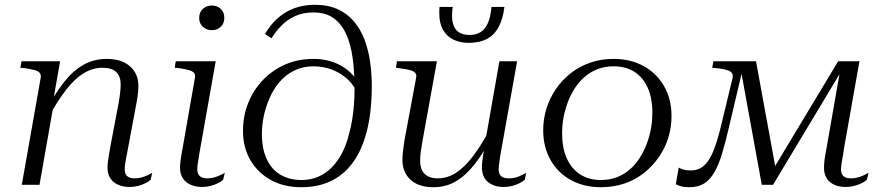

<svg xmlns="http://www.w3.org/2000/svg" viewBox="-20 -772 3679 802"><path d="M71 0H145L206 -347L203 -356L231 -516H70L65 -489L86 -487Q110 -483 125 -479Q140 -475 146 -467.5Q152 -460 150 -447ZM512 -138 549 -336Q553 -356 555.5 -375.5Q558 -395 558 -414Q558 -464 523 -495Q488 -526 426 -526Q373 -526 329 -501.5Q285 -477 247 -428.5Q209 -380 172 -310L186 -288Q223 -355 258.5 -400Q294 -445 331 -467Q368 -489 408 -489Q447 -489 465.5 -471Q484 -453 484 -421Q484 -402 481.5 -381.5Q479 -361 475 -339L441 -160Q438 -140 435 -124Q432 -108 430.5 -95Q429 -82 429 -72Q429 -45 441 -27Q453 -9 474 0Q495 9 521 9Q540 9 557 4.5Q574 0 588 -7Q602 -14 609 -21L616 -50Q609 -46 597.5 -40.5Q586 -35 572 -31Q558 -27 543 -27Q522 -27 511.5 -36Q501 -45 501 -65Q501 -74 502.5 -85Q504 -96 506.5 -110Q509 -124 512 -138Z M732 -71Q732 -82 733.5 -95Q735 -108 737.5 -124Q740 -140 744 -160L794 -446Q797 -460 790.5 -467.5Q784 -475 769.5 -479Q755 -483 731 -487L710 -489L714 -516H881L814 -138Q812 -124 809.5 -110Q807 -96 805.5 -85Q804 -74 804 -65Q804 -46 814.5 -36.5Q825 -27 846 -27Q861 -27 875 -31Q889 -35 900.5 -40.5Q912 -46 919 -50L912 -21Q905 -14 891 -7Q877 0 860 4.5Q843 9 825 9Q798 9 777 0Q756 -9 744 -27Q732 -45 732 -71ZM812 -697Q812 -721 827.5 -735Q843 -749 865 -749Q887 -749 902 -735Q917 -721 917 -697Q917 -674 902 -660Q887 -646 865 -646Q843 -646 827.5 -660Q812 -674 812 -697Z M1290 -720Q1246 -720 1213 -705Q1180 -690 1155.5 -665Q1131 -640 1114 -612L1087 -630Q1110 -670 1141 -697Q1172 -724 1210.5 -738Q1249 -752 1295 -752Q1350 -752 1390.5 -733.5Q1431 -715 1458.5 -682.5Q1486 -650 1502.5 -606.5Q1519 -563 1526 -513Q1533 -463 1533 -411Q1533 -335 1522 -270Q1511 -205 1488.5 -153.5Q1466 -102 1431 -65.5Q1396 -29 1348 -9.5Q1300 10 1238 10Q1167 10 1112.5 -19.5Q1058 -49 1026.5 -102Q995 -155 995 -225Q995 -288 1017 -342.5Q1039 -397 1079 -438.5Q1119 -480 1172.5 -503Q1226 -526 1289 -526Q1326 -526 1357.5 -517Q1389 -508 1414 -492Q1439 -476 1457 -455Q1475 -434 1484 -411L1478 -370Q1463 -411 1434.5 -438.5Q1406 -466 1368.5 -480.5Q1331 -495 1289 -495Q1245 -495 1208.5 -477Q1172 -459 1145.5 -427Q1119 -395 1103 -355Q1096 -338 1090.5 -320.5Q1085 -303 1081.5 -285.5Q1078 -268 1076 -250Q1074 -232 1074 -213Q1074 -149 1095 -105.5Q1116 -62 1153.5 -41Q1191 -20 1239 -20Q1279 -20 1311 -34.5Q1343 -49 1368 -75Q1393 -101 1411 -137Q1429 -173 1439 -217Q1446 -241 1451 -271.5Q1456 -302 1458.5 -335.5Q1461 -369 1461 -404Q1461 -472 1453 -530Q1445 -588 1425.5 -630.5Q1406 -673 1373 -696.5Q1340 -720 1290 -720Z M1744 -179Q1740 -157 1737.5 -137.5Q1735 -118 1735 -101Q1735 -78 1742.5 -61.5Q1750 -45 1767 -36Q1784 -27 1808 -27Q1849 -27 1884.5 -50Q1920 -73 1954.5 -118Q1989 -163 2025 -230L2039 -208Q2002 -137 1964.5 -88.5Q1927 -40 1885 -15Q1843 10 1790 10Q1729 10 1695 -21Q1661 -52 1661 -105Q1661 -122 1663.5 -141.5Q1666 -161 1669 -183L1718 -446Q1721 -460 1714.5 -467.5Q1708 -475 1693.5 -479Q1679 -483 1655 -486L1634 -489L1638 -516H1805ZM2069 -118Q2068 -108 2066.5 -98.5Q2065 -89 2064 -80.5Q2063 -72 2063 -65Q2063 -45 2073.5 -36Q2084 -27 2106 -27Q2129 -27 2148.5 -35.5Q2168 -44 2178 -50L2172 -21Q2164 -14 2150.5 -7Q2137 0 2120 4.5Q2103 9 2083 9Q2044 9 2018.5 -11.5Q1993 -32 1993 -74Q1993 -85 1994.5 -98.5Q1996 -112 1998.5 -127Q2001 -142 2004 -156V-163L2066 -516H2140ZM1938 -593Q1983 -593 2014 -609.5Q2045 -626 2063 -659.5Q2081 -693 2087 -743H2033Q2029 -700 2017.5 -674.5Q2006 -649 1987 -637.5Q1968 -626 1941 -626Q1913 -626 1895.5 -638Q1878 -650 1871.5 -676Q1865 -702 1871 -743H1816Q1815 -735 1815 -728.5Q1815 -722 1815 -715Q1815 -674 1831 -646.5Q1847 -619 1875 -606Q1903 -593 1938 -593Z M2681 -170Q2689 -191 2694.5 -213Q2700 -235 2702.5 -257Q2705 -279 2705 -301Q2705 -362 2685.5 -405.5Q2666 -449 2630 -472Q2594 -495 2543 -495Q2507 -495 2477 -483.5Q2447 -472 2423 -451.5Q2399 -431 2381.5 -404Q2364 -377 2352 -346Q2344 -324 2338.5 -302.5Q2333 -281 2330.5 -259Q2328 -237 2328 -215Q2328 -154 2347.5 -110.5Q2367 -67 2403.5 -43.5Q2440 -20 2490 -20Q2526 -20 2556 -31.5Q2586 -43 2610 -63.5Q2634 -84 2651.5 -111.5Q2669 -139 2681 -170ZM2249 -228Q2249 -276 2263 -320Q2277 -364 2303 -401.5Q2329 -439 2365 -467Q2401 -495 2446 -510.5Q2491 -526 2543 -526Q2614 -526 2668.5 -496Q2723 -466 2754 -412Q2785 -358 2785 -287Q2785 -239 2771 -195Q2757 -151 2730.5 -113.5Q2704 -76 2668 -48Q2632 -20 2587 -5Q2542 10 2490 10Q2419 10 2364.5 -20Q2310 -50 2279.5 -104Q2249 -158 2249 -228Z M3138 -516H3068L3162 0H3209L3519 -516H3481L3200 -49L3223 -51ZM2991 -243Q2976 -181 2959.5 -140.5Q2943 -100 2920.5 -80Q2898 -60 2864 -60Q2846 -60 2833.5 -64Q2821 -68 2815 -72L2803 -3Q2810 2 2824 6Q2838 10 2860 10Q2896 10 2921 -5.5Q2946 -21 2964 -52.5Q2982 -84 2996 -130Q3010 -176 3024 -237L3090 -516H2960L2955 -489L2985 -486Q3005 -483 3018 -479Q3031 -475 3037 -467Q3043 -459 3040 -446ZM3493 -65Q3493 -74 3495 -87.5Q3497 -101 3500.5 -119.5Q3504 -138 3507 -161L3570 -516H3496L3434 -162Q3431 -145 3428.5 -131.5Q3426 -118 3424.5 -107Q3423 -96 3422.5 -87.5Q3422 -79 3422 -71Q3422 -33 3446.5 -12Q3471 9 3513 9Q3530 9 3546.5 5Q3563 1 3577.5 -6Q3592 -13 3601 -21L3608 -50Q3599 -45 3587 -39.5Q3575 -34 3562 -30.5Q3549 -27 3535 -27Q3513 -27 3503 -36.5Q3493 -46 3493 -65Z"/></svg>

Font: Roboto Serif 120pt Expanded Light
Style: Italic
Weight: 300
Width: 7
Italic angle: -10°
Designer: Greg Gazdowicz
Foundry: Commercial Type
Version: Version 1.008